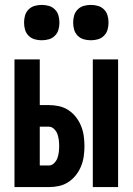

<svg xmlns="http://www.w3.org/2000/svg" viewBox="-20 -762 540 782"><path d="M358 0V-520H461V0ZM39 0V-520H142V-334H179Q200 -334 220.5 -329.5Q241 -325 258.5 -313.5Q276 -302 289 -285.5Q302 -269 310 -249.5Q318 -230 321 -209Q324 -188 324 -167Q324 -146 321 -125Q318 -104 310 -84.5Q302 -65 289 -48.5Q276 -32 258.5 -20.5Q241 -9 220.5 -4.5Q200 0 179 0ZM179 -88Q191 -88 200.5 -97.5Q210 -107 214 -118.5Q218 -130 219.5 -142.5Q221 -155 221 -167Q221 -179 219.5 -191.5Q218 -204 214 -215.5Q210 -227 200.5 -236.5Q191 -246 179 -246H142V-88ZM350 -598Q335 -598 321 -602Q307 -606 296.5 -616.5Q286 -627 282 -641Q278 -655 278 -670Q278 -685 282 -699Q286 -713 296.5 -723.5Q307 -734 321 -738Q335 -742 350 -742Q365 -742 379 -738Q393 -734 403.5 -723.5Q414 -713 418 -699Q422 -685 422 -670Q422 -655 418 -641Q414 -627 403.5 -616.5Q393 -606 379 -602Q365 -598 350 -598ZM150 -598Q135 -598 121 -602Q107 -606 96.5 -616.5Q86 -627 82 -641Q78 -655 78 -670Q78 -685 82 -699Q86 -713 96.5 -723.5Q107 -734 121 -738Q135 -742 150 -742Q165 -742 179 -738Q193 -734 203.5 -723.5Q214 -713 218 -699Q222 -685 222 -670Q222 -655 218 -641Q214 -627 203.5 -616.5Q193 -606 179 -602Q165 -598 150 -598Z"/></svg>

Font: Zed Mono
Style: Bold
Weight: 700
Monospace: yes
Designer: Belleve Invis
Foundry: Belleve Invis
Version: Version 1.0.0; ttfautohint (v1.8.4)